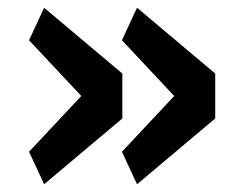

<svg xmlns="http://www.w3.org/2000/svg" viewBox="-20 -519 640 496"><path d="M55 -127 190 -271 55 -415 94 -499 296 -329V-213L94 -43ZM295 -127 430 -271 295 -415 334 -499 536 -329V-213L334 -43Z"/></svg>

Font: IBM Plex Mono SmBld
Style: Regular
Weight: 600
Monospace: yes
Designer: Mike Abbink, Paul van der Laan, Pieter van Rosmalen
Foundry: Bold Monday
Version: Version 2.3